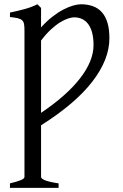

<svg xmlns="http://www.w3.org/2000/svg" viewBox="-20 -650 579 904"><path d="M420.4 -437.5Q420.4 -501.5 396.5 -534.9Q372.6 -568.4 328.6 -568.4Q317.9 -568.4 301 -563Q284.2 -557.6 263.7 -545.2Q243.2 -532.7 220 -511.5Q196.8 -490.2 173.3 -459V-118.7Q294.4 -200.2 357.4 -281.7Q420.4 -363.3 420.4 -437.5ZM495.1 -469.7Q495.1 -370.1 415 -266.1Q335 -162.1 173.3 -60.1V183.1Q173.3 190.9 191.7 198.7Q210 206.5 255.9 213.4V234.4H26.9V213.4Q59.1 205.6 77.1 198.5Q95.2 191.4 95.2 183.1V-506.8Q95.2 -524.9 93.3 -536.4Q91.3 -547.9 84.2 -554.4Q77.1 -561 63.7 -564.2Q50.3 -567.4 26.9 -569.8V-590.8Q60.5 -597.7 94 -606.7Q127.4 -615.7 156.2 -629.9L173.3 -612.8V-521Q199.7 -550.3 226.3 -571Q252.9 -591.8 277.8 -604.7Q302.7 -617.7 324.2 -623.8Q345.7 -629.9 361.3 -629.9Q392.6 -629.9 417.5 -620.8Q442.4 -611.8 459.7 -592.3Q477.1 -572.8 486.1 -542.5Q495.1 -512.2 495.1 -469.7Z"/></svg>

Font: Gentium
Style: Regular
Weight: 400
Designer: J. Victor Gaultney
Version: Version 1.03; 2011; OFL 1.1 release